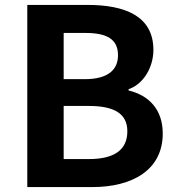

<svg xmlns="http://www.w3.org/2000/svg" viewBox="-20 -761 721 781"><path d="M91 0H355C518 0 642 -69 642 -218C642 -318 583 -374 503 -393V-398C566 -420 604 -490 604 -558C604 -696 488 -741 336 -741H91ZM239 -439V-627H327C416 -627 460 -601 460 -536C460 -477 419 -439 325 -439ZM239 -114V-330H342C444 -330 498 -299 498 -227C498 -150 443 -114 342 -114Z"/></svg>

Font: Source Han Sans JP
Style: Bold
Weight: 700
Designer: Ryoko NISHIZUKA 西塚涼子 (kana, bopomofo & ideographs); Paul D. Hunt (Latin, Greek & Cyrillic); Sandoll Communications 산돌커뮤니
Foundry: Adobe
Version: Version 2.002;hotconv 1.0.116;makeotfexe 2.5.65601